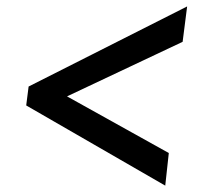

<svg xmlns="http://www.w3.org/2000/svg" viewBox="-20 -622 653 600"><path d="M69.4 -351.6 564.8 -601.9 550.7 -491.3 189.5 -320.8 507.5 -143.8 496.4 -41.9 61.9 -292.5Z"/></svg>

Font: Merriweather Light
Style: Italic
Weight: 300
Italic angle: -7.8°
Designer: Eben Sorkin
Foundry: Eben Sorkin
Version: Version 2.101